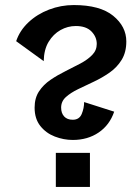

<svg xmlns="http://www.w3.org/2000/svg" viewBox="-20 -740 540 760"><path d="M268 -186Q232 -186 197 -199.5Q162 -213 139.5 -241.5Q117 -270 117 -314Q117 -352 134.5 -378.5Q152 -405 180 -424Q208 -443 239.5 -458.5Q271 -474 299 -489Q327 -504 345 -522.5Q363 -541 363 -566Q363 -594 342 -615.5Q321 -637 280 -637Q248 -637 219.5 -621Q191 -605 172.5 -574.5Q154 -544 153 -498L44 -577Q58 -619 92.5 -651.5Q127 -684 174 -702Q221 -720 272 -720Q376 -720 428 -677.5Q480 -635 480 -576Q480 -533 461.5 -503Q443 -473 413.5 -452.5Q384 -432 351 -416.5Q318 -401 289 -387Q260 -373 241 -356Q222 -339 222 -314Q222 -292 234 -279Q246 -266 268 -266Q294 -266 303.5 -289Q313 -312 313 -336L432 -298Q414 -245 370.5 -215.5Q327 -186 268 -186ZM201 0V-135H336V0Z"/></svg>

Font: Panamera
Style: Bold
Weight: 700
Designer: Bastien Sozeau
Foundry: NBR — Bastien Sozeau
Version: Version 3.002; ttfautohint (v1.8.4.7-5d5b);gftools[0.9.33]